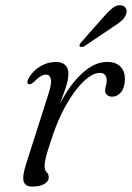

<svg xmlns="http://www.w3.org/2000/svg" viewBox="-20 -697 500 727"><path d="M88 -378.5Q79 -383 88.5 -400.5Q104 -429 132.5 -445.8Q161 -462.5 192 -462.5Q213.5 -462.5 226.2 -451.5Q239 -440.5 239 -418Q239 -396 228.8 -365.2Q218.5 -334.5 206.5 -302.5Q242 -373.5 289.5 -418Q337 -462.5 385.5 -462.5Q419.5 -462.5 436.5 -444.2Q453.5 -426 453 -396.5Q452.5 -365.5 438.5 -348.2Q424.5 -331 405.5 -331Q392 -331 385 -337.8Q378 -344.5 378 -354Q378 -363.5 381 -372.2Q384 -381 384 -392Q384 -421 357.5 -421Q331.5 -421 298 -390Q264.5 -359 230.8 -300.2Q197 -241.5 171 -158.5Q159.5 -123.5 154.2 -103.5Q149 -83.5 149 -67.5Q149 -51.5 156.8 -44.8Q164.5 -38 164.5 -24.5Q164.5 -10.5 147.8 -0.5Q131 9.5 102 9.5Q75 9.5 69.5 -10.5Q64 -30.5 79 -76.5L163 -340Q176.5 -381 172.5 -397.8Q168.5 -414.5 154 -414.5Q145 -414.5 134.5 -408.5Q124 -402.5 109 -387.5Q95.5 -375 88 -378.5ZM370.5 -631Q390 -653.5 405.8 -666.2Q421.5 -679 438 -677Q452.5 -675 457.2 -664.5Q462 -654 457 -641.5Q451.5 -628 438.2 -616.8Q425 -605.5 405.5 -593.5L298.5 -521.5Q287 -516 282.5 -521.5Q279.5 -524.5 281.8 -528.8Q284 -533 287.5 -537Z"/></svg>

Font: Fraunces 9pt S000 Light
Style: Italic
Weight: 300
Italic angle: -16°
Version: Version 1.000; ttfautohint (v1.8.3)